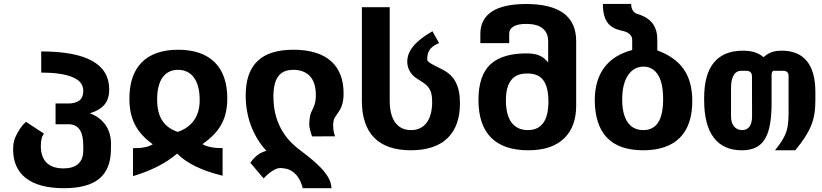

<svg xmlns="http://www.w3.org/2000/svg" viewBox="-20 -778 4254 994"><path d="M310.5 196.3C477.1 196.3 551.8 130.4 554.2 0L554.7 -28.3C556.2 -108.9 514.6 -166 445.3 -191.4C518.1 -214.8 545.4 -252.4 545.4 -315.4C545.4 -446.3 428.2 -511.7 193.4 -511.7V-402.3C261.7 -402.3 316.4 -394.5 353.5 -379.4C395 -362.8 411.1 -339.4 411.1 -306.2C411.1 -263.2 384.3 -242.2 332.5 -242.2H267.6V-134.8H332.5C389.6 -134.8 411.1 -94.7 411.1 -22.9V0C411.1 33.2 401.4 56.2 383.8 71.3C365.7 86.9 339.8 93.8 308.1 93.8C234.4 93.8 191.4 56.2 191.4 -22C191.4 -36.6 192.9 -49.8 195.3 -60.1C197.3 -69.8 201.7 -77.1 207.5 -86.4L114.7 -147C100.6 -136.2 85.9 -117.2 71.8 -92.3C54.7 -62 47.9 -40 47.9 -4.4C47.9 122.1 133.8 196.3 310.5 196.3Z M668.5 133.8C761.7 106 837.9 67.9 897 17.1C946.3 67.4 1024.9 105.5 1132.3 131.8V-11.7C1088.9 -10.3 1052.7 -17.6 1027.8 -31.7C1116.2 -93.3 1156.7 -160.2 1156.7 -269C1156.7 -427.2 1071.8 -520.5 902.3 -520.5C733.9 -520.5 649.9 -428.2 649.9 -267.6C649.9 -162.6 686 -92.3 771 -31.2C750 -17.1 715.3 -10.7 668.5 -10.7ZM899.9 -95.2C826.7 -120.6 793.5 -172.9 793.5 -263.7C793.5 -363.8 833.5 -416.5 901.9 -416.5C971.2 -416.5 1014.6 -361.8 1013.7 -258.8C1014.2 -172.9 969.7 -118.2 899.9 -95.2Z M1547.4 196.3H1695.8C1695.8 123 1603 52.2 1534.2 0C1489.7 -33.7 1395.5 -111.8 1395.5 -276.9C1395.5 -372.6 1427.2 -416.5 1499 -416.5C1533.7 -416.5 1562.5 -406.2 1583 -385.3C1602.1 -365.7 1615.2 -334.5 1615.2 -286.1C1615.2 -245.6 1606 -226.1 1591.8 -198.2C1585.9 -187 1581.1 -161.1 1581.1 -133.8C1581.1 -125 1581.5 -119.1 1585.4 -105.5C1588.4 -94.2 1591.8 -84.5 1595.2 -71.8L1714.4 -72.3C1710 -85.9 1707.5 -95.2 1706.1 -106.4C1705.1 -113.8 1704.6 -122.1 1704.6 -127.9C1704.6 -138.2 1706.1 -150.4 1708.5 -158.7C1710.4 -165.5 1712.9 -169.4 1720.2 -179.7C1743.7 -212.9 1758.8 -235.4 1758.8 -294.9C1758.8 -439 1670.9 -520.5 1499.5 -520.5C1332 -520.5 1252 -442.9 1252 -283.2C1252 -180.2 1285.2 -78.1 1358.9 2.9C1324.2 12.2 1299.3 31.7 1275.9 64.9L1344.7 145.5C1378.9 109.9 1408.2 91.8 1432.1 91.8C1440.4 91.8 1453.1 93.8 1465.3 96.2C1503.9 107.4 1533.7 141.1 1547.4 196.3Z M2107.4 0C2277.8 0 2361.3 -89.8 2361.3 -243.2C2361.3 -333.5 2332.5 -386.2 2272.5 -417C2266.1 -420.4 2235.8 -435.1 2216.8 -445.8C2201.7 -454.1 2191.9 -461.9 2191.9 -469.7C2191.9 -484.9 2193.4 -501 2201.7 -515.6C2210 -530.8 2224.6 -543.5 2253.4 -554.7L2218.8 -616.2C2128.4 -564.5 2088.4 -513.7 2088.4 -459C2088.4 -441.9 2092.3 -424.3 2103 -406.7C2118.2 -381.8 2139.2 -370.6 2158.7 -358.4C2199.7 -332.5 2217.3 -312 2217.3 -250.5C2217.3 -158.2 2178.2 -104.5 2107.9 -104.5C2040.5 -104.5 1997.6 -153.8 1997.6 -256.3V-740.7H1853.5V-256.3C1853.5 -86.9 1939.9 0 2107.4 0Z M2714.8 0C2800.8 0 2860.4 -22.5 2901.4 -62.5C2942.4 -102.5 2962.9 -159.7 2962.9 -230V-565.4C2962.9 -694.3 2874.5 -757.3 2703.6 -757.3C2548.8 -757.3 2466.8 -705.6 2466.8 -602.5V-554.7H2616.2V-602.5C2616.2 -637.7 2649.4 -654.3 2704.1 -654.3C2777.3 -654.3 2817.9 -624.5 2817.9 -563.5V-454.6C2787.6 -492.2 2755.9 -501.5 2701.7 -501.5C2629.9 -501.5 2563.5 -485.4 2520.5 -446.3C2477.1 -406.7 2457 -343.3 2457 -260.7C2457 -86.9 2545.9 0 2714.8 0ZM2712.9 -104.5C2644 -104.5 2599.1 -151.4 2599.1 -257.8C2599.1 -307.1 2608.9 -342.8 2628.9 -366.2C2647.9 -388.7 2674.8 -397.5 2709.5 -397.5C2743.2 -397.5 2771 -389.2 2790 -366.2C2809.1 -343.3 2819.3 -305.2 2819.3 -252.4C2819.3 -153.3 2782.7 -104.5 2712.9 -104.5Z M3309.6 0C3479 0 3564 -89.8 3564 -254.4C3564 -390.6 3505.9 -471.7 3382.8 -517.1V-573.2C3382.8 -637.2 3355 -680.2 3288.6 -703.1C3261.2 -708.5 3247.6 -727.1 3247.6 -757.8H3101.1C3101.1 -668.5 3135.3 -633.8 3193.4 -620.6C3215.8 -615.7 3252.9 -606.9 3252.9 -570.3V-519C3127.4 -485.8 3060.5 -400.4 3059.1 -261.2C3060.1 -86.9 3143.6 0 3309.6 0ZM3310.1 -104.5C3275.4 -104.5 3249 -117.7 3230.5 -143.6C3211.9 -169.4 3201.2 -208 3201.2 -263.2C3201.2 -317.9 3211.9 -358.9 3230.5 -387.2C3250 -417 3277.8 -433.1 3311.5 -433.1C3344.7 -433.1 3371.1 -417 3388.2 -387.7C3405.3 -358.4 3413.1 -316.9 3413.1 -265.1C3413.1 -156.2 3378.9 -104.5 3310.1 -104.5Z M3819.8 0C3880.9 0 3918.5 -20.5 3941.9 -61.5C3965.3 -102.5 3974.6 -164.1 3974.6 -246.1V-391.6C3974.6 -401.4 3978.5 -411.6 3985.8 -411.6H4032.2C4051.3 -411.6 4062.5 -405.3 4062.5 -384.3V-218.8C4062.5 -171.4 4062.5 -137.7 4053.7 -106C4044.9 -74.2 4027.3 -43 3992.2 0H4097.2C4136.2 -47.4 4162.6 -86.9 4178.7 -126.5C4194.8 -165.5 4201.2 -206.5 4201.2 -257.3V-302.7C4201.2 -444.8 4140.1 -515.6 4027.8 -515.6C3982.4 -515.6 3957.5 -503.9 3933.1 -481.9C3905.8 -505.4 3872.1 -515.6 3825.7 -515.6C3693.8 -515.6 3625.5 -433.6 3625.5 -272.5V-258.3C3625.5 -86.9 3694.3 0 3819.8 0ZM3822.3 -104.5C3790 -104.5 3764.6 -127.9 3764.6 -174.8V-325.7C3764.6 -349.1 3768.6 -370.6 3776.9 -386.2C3785.2 -401.9 3798.8 -411.6 3816.9 -411.6H3850.1C3854 -411.6 3859.9 -409.2 3864.7 -404.8C3869.6 -400.4 3873 -393.6 3873 -384.3L3873.5 -173.8C3873 -131.3 3856.9 -104.5 3822.3 -104.5Z"/></svg>

Font: Hack
Style: Bold
Weight: 700
Monospace: yes
Designer: Christopher Simpkins
Foundry: Christopher Simpkins
Version: Version 2.010